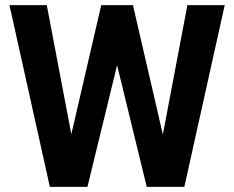

<svg xmlns="http://www.w3.org/2000/svg" viewBox="-20 -731 914 751"><path d="M617 -205 500 -711H376L259 -206L163 -711H17L175 0H322L438 -476L554 0H701L859 -711H713Z"/></svg>

Font: Asimov
Style: Regular
Weight: 500
Designer: Google
Version: Version 2.000980; 2014